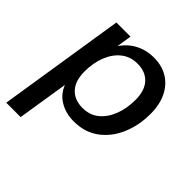

<svg xmlns="http://www.w3.org/2000/svg" viewBox="-181 -635 953 953"><g transform="rotate(45 295.5 -158.5)"><path d="M4 180 109 -488H208L193 -389H184Q202 -423 228.5 -447Q255 -471 289.5 -484Q324 -497 364 -497Q421 -497 462.5 -471.5Q504 -446 527 -399Q550 -352 550 -287Q550 -206 521 -138.5Q492 -71 437.5 -31Q383 9 306 9Q248 9 203.5 -19Q159 -47 142 -104H150L105 180ZM290 -69Q341 -69 376 -98Q411 -127 429.5 -175.5Q448 -224 448 -283Q448 -349 416 -383.5Q384 -418 328 -418Q278 -418 242.5 -389.5Q207 -361 188 -312.5Q169 -264 169 -204Q169 -139 201 -104Q233 -69 290 -69Z"/></g></svg>

Font: Nunito Sans 12pt ExtraLight 12pt SemiBold
Style: Italic
Weight: 600
Italic angle: -9°
Version: Version 3.101;gftools[0.9.27]